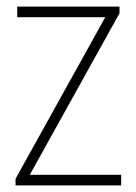

<svg xmlns="http://www.w3.org/2000/svg" viewBox="-20 -560 411 580"><path d="M27 0V-20L298 -508H32V-540H341V-520L70 -32H346V0Z"/></svg>

Font: Encode Sans Condensed Condensed Thin
Style: Regular
Weight: 100
Width: 3
Designer: Multiple Designers
Foundry: Impallari Type
Version: Version 3.000; ttfautohint (v1.8.3) -l 8 -r 50 -G 200 -x 14 